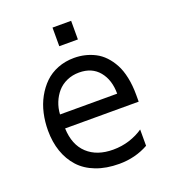

<svg xmlns="http://www.w3.org/2000/svg" viewBox="-134 -827 834 936"><g transform="rotate(-20 282.5 -359.0)"><path d="M342.3 -727.3V-630.7H245.7V-727.3ZM517 -279.8V-244.3H135.3Q138.5 -158.4 187.9 -112.6Q237.2 -66.8 321 -66.8Q365.8 -66.8 406.1 -79.7Q446.4 -92.7 477.3 -114.3V-29.8Q408.4 8.5 325.3 8.5Q258.2 8.5 205.8 -11.5Q153.4 -31.6 120.4 -68Q87.4 -104.4 70.3 -153.8Q53.3 -203.1 53.3 -262.8Q53.3 -308.6 62.9 -351.2Q72.4 -393.8 92.5 -430.4Q112.6 -467 140.6 -494.3Q168.7 -521.7 207.9 -537.1Q247.2 -552.6 293.3 -552.6Q322.1 -552.6 348.7 -546.3Q375.4 -540.1 400.7 -527.2Q426.1 -514.2 447.1 -492.2Q468 -470.2 483.8 -440.9Q499.6 -411.6 508.3 -370.4Q517 -329.2 517 -279.8ZM135.3 -316.8H431.8Q431.8 -388.1 395.1 -432.7Q358.3 -477.3 291.9 -477.3Q257.1 -477.3 228 -464.3Q198.9 -451.3 179.5 -429Q160.2 -406.6 148.6 -377.8Q137.1 -349.1 135.3 -316.8Z"/></g></svg>

Font: TID UI
Style: Regular
Weight: 400
Designer: The TID Project Authors
Foundry: Bakken & Bæck
Version: Version 1.001;hotconv 1.0.109;makeotfexe 2.5.65596